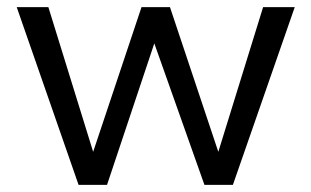

<svg xmlns="http://www.w3.org/2000/svg" viewBox="-20 -520 876 540"><path d="M594 -93 458 -500H378L242 -93L116 -500H27L201 0H281L414 -398L555 0H635L809 -500H720Z"/></svg>

Font: WorkSans-Regular
Style: Regular
Weight: 500
Designer: Wei Huang
Foundry: Wei Huang
Version: ""